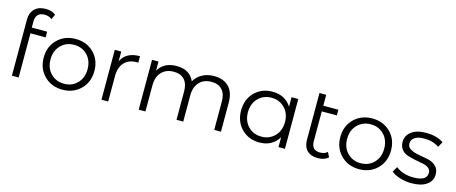

<svg xmlns="http://www.w3.org/2000/svg" viewBox="-44 -1349 4652 1957"><g transform="rotate(15 2282.0 -371.0)"><path d="M261 -687Q168 -687 168 -588V-526H330V-466H170V0H99V-591Q99 -663 140.5 -705Q182 -747 258 -747Q324 -747 363 -714L339 -661Q308 -687 261 -687Z M823.5 -70.5Q748 5 632 5Q516 5 440 -70.5Q364 -146 364 -263Q364 -380 440 -455Q516 -530 632 -530Q748 -530 823.5 -455Q899 -380 899 -263Q899 -146 823.5 -70.5ZM491.5 -115Q547 -58 632 -58Q717 -58 772 -115Q827 -172 827 -263Q827 -354 772 -411Q717 -468 632 -468Q547 -468 491.5 -411Q436 -354 436 -263Q436 -172 491.5 -115Z M1112 -423Q1162 -530 1309 -530V-461Q1306 -461 1300 -461.5Q1294 -462 1292 -462Q1209 -462 1162 -411Q1115 -360 1115 -268V0H1044V-526H1112Z M2093 -530Q2192 -530 2248.5 -473Q2305 -416 2305 -305V0H2234V-298Q2234 -380 2194.5 -423Q2155 -466 2083 -466Q2001 -466 1954 -415.5Q1907 -365 1907 -276V0H1836V-298Q1836 -380 1796.5 -423Q1757 -466 1684 -466Q1603 -466 1555.5 -415.5Q1508 -365 1508 -276V0H1437V-526H1505V-430Q1564 -530 1698 -530Q1837 -530 1885 -419Q1914 -471 1968.5 -500.5Q2023 -530 2093 -530Z M2909 -526H2980V0H2912V-104Q2846 5 2709 5Q2596 5 2521.5 -70Q2447 -145 2447 -263Q2447 -381 2521 -455.5Q2595 -530 2709 -530Q2842 -530 2909 -426ZM2715 -58Q2799 -58 2854.5 -115Q2910 -172 2910 -263Q2910 -354 2854.5 -411Q2799 -468 2715 -468Q2630 -468 2574.5 -411Q2519 -354 2519 -263Q2519 -172 2574.5 -115Q2630 -58 2715 -58Z M3412 -83 3437 -32Q3397 5 3327 5Q3253 5 3213 -35Q3173 -75 3173 -148V-641H3244V-526H3403V-466H3244V-152Q3244 -56 3334 -56Q3382 -56 3412 -83Z M3953.5 -70.5Q3878 5 3762 5Q3646 5 3570 -70.5Q3494 -146 3494 -263Q3494 -380 3570 -455Q3646 -530 3762 -530Q3878 -530 3953.5 -455Q4029 -380 4029 -263Q4029 -146 3953.5 -70.5ZM3621.5 -115Q3677 -58 3762 -58Q3847 -58 3902 -115Q3957 -172 3957 -263Q3957 -354 3902 -411Q3847 -468 3762 -468Q3677 -468 3621.5 -411Q3566 -354 3566 -263Q3566 -172 3621.5 -115Z M4315 5Q4251 5 4192.5 -13.5Q4134 -32 4101 -60L4133 -116Q4208 -57 4320 -57Q4461 -57 4461 -143Q4461 -175 4435.5 -194Q4410 -213 4372.5 -219Q4335 -225 4290.5 -235Q4246 -245 4208.5 -256.5Q4171 -268 4145.5 -299.5Q4120 -331 4120 -380Q4120 -446 4175 -488Q4230 -530 4328 -530Q4442 -530 4514 -481L4483 -424Q4418 -469 4328 -469Q4260 -469 4225.5 -445Q4191 -421 4191 -382Q4191 -343 4226 -323Q4261 -303 4311 -294.5Q4361 -286 4411.5 -275.5Q4462 -265 4497 -233Q4532 -201 4532 -145Q4532 -76 4474.5 -35.5Q4417 5 4315 5Z"/></g></svg>

Font: Montserrat Alternates
Style: Regular
Weight: 400
Designer: Julieta Ulanovsky
Foundry: Julieta Ulanovsky
Version: Version 7.200;PS 007.200;hotconv 1.0.88;makeotf.lib2.5.64775